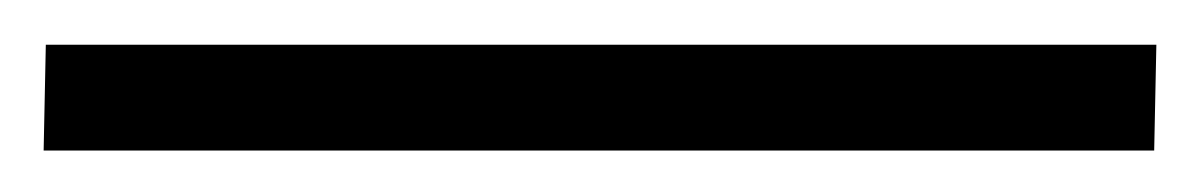

<svg xmlns="http://www.w3.org/2000/svg" viewBox="-25 24 550 88"><path d="M505 44.5 504 93H-5L-4 44.5Z"/></svg>

Font: Merriweather 28pt
Style: Bold
Weight: 700
Version: Version 2.100